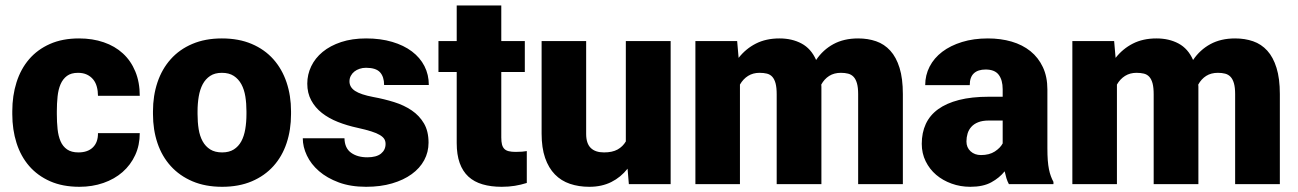

<svg xmlns="http://www.w3.org/2000/svg" viewBox="-20 -680 4794 709"><path d="M269.5 -117.2Q304.2 -117.2 323.2 -136Q342.3 -154.8 341.8 -188.5H496.1Q496.1 -143.6 479.2 -107.2Q462.4 -70.8 432.6 -44.7Q402.8 -18.6 361.8 -4.4Q320.8 9.8 273.4 9.8Q211.4 9.8 165 -10.7Q118.7 -31.2 87.6 -67.1Q56.6 -103 41 -152.1Q25.4 -201.2 25.4 -258.3V-269.5Q25.4 -326.7 41 -376Q56.6 -425.3 87.4 -461.2Q118.2 -497.1 164.3 -517.6Q210.4 -538.1 272 -538.1Q321.8 -538.1 363 -523.9Q404.3 -509.8 433.8 -482.7Q463.4 -455.6 479.7 -416Q496.1 -376.5 496.1 -326.2H341.8Q341.8 -343.8 337.6 -359.4Q333.5 -375 324.2 -386.5Q314.9 -397.9 301 -404.5Q287.1 -411.1 268.1 -411.1Q242.7 -411.1 227.3 -399.7Q211.9 -388.2 203.6 -368.9Q195.3 -349.6 192.6 -323.7Q189.9 -297.9 189.9 -269.5V-258.3Q189.9 -229 192.6 -203.4Q195.3 -177.7 203.6 -158.4Q211.9 -139.2 227.8 -128.2Q243.7 -117.2 269.5 -117.2Z M544.9 -269Q544.9 -326.7 561.5 -376Q578.1 -425.3 610.4 -461.4Q642.6 -497.6 690.2 -517.8Q737.8 -538.1 799.3 -538.1Q861.8 -538.1 909.4 -517.8Q957 -497.6 989.3 -461.4Q1021.5 -425.3 1038.1 -376Q1054.7 -326.7 1054.7 -269V-258.8Q1054.7 -200.7 1038.3 -151.6Q1022 -102.5 989.7 -66.7Q957.5 -30.8 909.9 -10.5Q862.3 9.8 800.3 9.8Q738.3 9.8 690.7 -10.5Q643.1 -30.8 610.6 -66.7Q578.1 -102.5 561.5 -151.6Q544.9 -200.7 544.9 -258.8ZM709.5 -258.8Q709.5 -229 713.6 -203.1Q717.8 -177.2 728.3 -158.2Q738.8 -139.2 756.3 -128.2Q773.9 -117.2 800.3 -117.2Q826.2 -117.2 843.5 -128.2Q860.8 -139.2 871.1 -158.2Q881.3 -177.2 885.7 -203.1Q890.1 -229 890.1 -258.8V-269Q890.1 -297.9 886 -323.7Q881.8 -349.6 871.3 -368.9Q860.8 -388.2 843.3 -399.7Q825.7 -411.1 799.3 -411.1Q773.4 -411.1 756.1 -399.7Q738.8 -388.2 728.5 -368.9Q718.3 -349.6 713.9 -323.7Q709.5 -297.9 709.5 -269Z M1403.8 -148.4Q1403.8 -158.7 1399.2 -166.5Q1394.5 -174.3 1382.8 -181.4Q1371.1 -188.5 1351.1 -194.8Q1331.1 -201.2 1300.3 -208Q1261.7 -216.3 1227.8 -229.7Q1193.8 -243.2 1168.7 -262.9Q1143.6 -282.7 1129.2 -309.6Q1114.7 -336.4 1114.7 -371.1Q1114.7 -404.8 1129.2 -435.1Q1143.6 -465.3 1171.4 -488.3Q1199.2 -511.2 1239.7 -524.7Q1280.3 -538.1 1332 -538.1Q1385.3 -538.1 1428.2 -525.4Q1471.2 -512.7 1501.2 -490Q1531.2 -467.3 1547.4 -435.8Q1563.5 -404.3 1563.5 -366.2H1398.4Q1398.4 -396.5 1383.3 -413.1Q1368.2 -429.7 1331.5 -429.7Q1318.8 -429.7 1307.9 -426Q1296.9 -422.4 1288.6 -415.8Q1280.3 -409.2 1275.4 -399.9Q1270.5 -390.6 1270.5 -379.4Q1270.5 -357.9 1291.3 -344.2Q1312 -330.6 1358.4 -321.8Q1398.4 -314.5 1435.3 -303Q1472.2 -291.5 1500.5 -272.2Q1528.8 -252.9 1545.7 -224.1Q1562.5 -195.3 1562.5 -153.3Q1562.5 -118.2 1546.4 -88.4Q1530.3 -58.6 1500.2 -36.9Q1470.2 -15.1 1427.7 -2.7Q1385.3 9.8 1332 9.8Q1274.9 9.8 1231.2 -6.3Q1187.5 -22.5 1158 -48.1Q1128.4 -73.7 1113.3 -105.7Q1098.1 -137.7 1098.1 -169.4H1252Q1252.9 -132.8 1276.4 -116Q1299.8 -99.1 1336.4 -99.1Q1370.1 -99.1 1387 -112.8Q1403.8 -126.5 1403.8 -148.4Z M1831.1 -659.7V-528.3H1918V-414.1H1831.1V-172.4Q1831.1 -156.7 1833.7 -146.5Q1836.4 -136.2 1842.5 -130.1Q1848.6 -124 1858.9 -121.6Q1869.1 -119.1 1884.3 -119.1Q1898.4 -119.1 1907.7 -119.9Q1917 -120.6 1925.3 -122.1V-4.4Q1903.8 2.4 1881.3 6.1Q1858.9 9.8 1832.5 9.8Q1793 9.8 1762 0.7Q1731 -8.3 1709.7 -27.8Q1688.5 -47.4 1677.5 -78.1Q1666.5 -108.9 1666.5 -151.9V-414.1H1599.1V-528.3H1666.5V-659.7Z M2297.4 -57.1Q2272.5 -25.4 2237.3 -7.8Q2202.1 9.8 2156.2 9.8Q2117.2 9.8 2084.7 -1.2Q2052.2 -12.2 2029.1 -35.9Q2005.9 -59.6 1992.9 -96.9Q1980 -134.3 1980 -186.5V-528.3H2144.5V-185.5Q2144.5 -150.4 2161.4 -133.8Q2178.2 -117.2 2210.4 -117.2Q2241.2 -117.2 2260.5 -127.9Q2279.8 -138.7 2291 -157.7V-528.3H2456.5V0H2302.2Z M2702.1 -528.3 2707.5 -466.3Q2733.9 -500 2771.2 -519Q2808.6 -538.1 2858.4 -538.1Q2904.8 -538.1 2939.9 -519.3Q2975.1 -500.5 2993.7 -458.5Q3019 -496.1 3057.6 -517.1Q3096.2 -538.1 3148.9 -538.1Q3185.1 -538.1 3215.3 -527.6Q3245.6 -517.1 3267.6 -492.9Q3289.6 -468.8 3301.8 -429.4Q3314 -390.1 3314 -332.5V0H3148.9V-332.5Q3148.9 -356.9 3144.5 -372.3Q3140.1 -387.7 3132.1 -396.2Q3124 -404.8 3112.1 -408Q3100.1 -411.1 3085.4 -411.1Q3060.1 -411.1 3042 -399.7Q3023.9 -388.2 3012.7 -367.7Q3013.2 -363.8 3013.2 -360.1Q3013.2 -356.4 3013.2 -352.5V0H2848.1V-331.5Q2848.1 -356.4 2844 -372.1Q2839.8 -387.7 2831.8 -396.5Q2823.7 -405.3 2811.8 -408.2Q2799.8 -411.1 2784.7 -411.1Q2760.7 -411.1 2742.4 -399.7Q2724.1 -388.2 2712.4 -367.7V0H2547.9V-528.3Z M3705.6 0Q3700.2 -9.8 3696.5 -21.7Q3692.9 -33.7 3689.9 -47.4Q3670.9 -23.4 3640.6 -6.8Q3610.4 9.8 3563 9.8Q3526.4 9.8 3493.9 -2Q3461.4 -13.7 3437 -34.4Q3412.6 -55.2 3398.2 -84.5Q3383.8 -113.8 3383.8 -148.9Q3383.8 -189.9 3398.7 -222.2Q3413.6 -254.4 3444.1 -276.6Q3474.6 -298.8 3521.2 -310.8Q3567.9 -322.8 3631.8 -322.8H3682.6V-350.6Q3682.6 -384.3 3668 -403.8Q3653.3 -423.3 3619.6 -423.3Q3591.3 -423.3 3576.2 -409.2Q3561 -395 3561 -365.7H3396.5Q3396.5 -402.3 3412.8 -434.1Q3429.2 -465.8 3459.5 -488.8Q3489.7 -511.7 3532.5 -524.9Q3575.2 -538.1 3627.9 -538.1Q3675.3 -538.1 3715.6 -526.4Q3755.9 -514.6 3785.2 -491Q3814.5 -467.3 3831.1 -431.9Q3847.7 -396.5 3847.7 -349.6V-133.3Q3847.7 -107.4 3849.1 -88.4Q3850.6 -69.3 3853.5 -54.9Q3856.4 -40.5 3860.6 -29.3Q3864.7 -18.1 3870.1 -8.3V0ZM3602.5 -107.4Q3633.3 -107.4 3653.6 -120.6Q3673.8 -133.8 3682.6 -150.4V-234.9H3630.9Q3607.9 -234.9 3592 -228.5Q3576.2 -222.2 3566.7 -211.4Q3557.1 -200.7 3553 -186.8Q3548.8 -172.9 3548.8 -157.7Q3548.8 -135.3 3564 -121.3Q3579.1 -107.4 3602.5 -107.4Z M4094.2 -528.3 4099.6 -466.3Q4126 -500 4163.3 -519Q4200.7 -538.1 4250.5 -538.1Q4296.9 -538.1 4332 -519.3Q4367.2 -500.5 4385.7 -458.5Q4411.1 -496.1 4449.7 -517.1Q4488.3 -538.1 4541 -538.1Q4577.1 -538.1 4607.4 -527.6Q4637.7 -517.1 4659.7 -492.9Q4681.6 -468.8 4693.8 -429.4Q4706.1 -390.1 4706.1 -332.5V0H4541V-332.5Q4541 -356.9 4536.6 -372.3Q4532.2 -387.7 4524.2 -396.2Q4516.1 -404.8 4504.2 -408Q4492.2 -411.1 4477.5 -411.1Q4452.1 -411.1 4434.1 -399.7Q4416 -388.2 4404.8 -367.7Q4405.3 -363.8 4405.3 -360.1Q4405.3 -356.4 4405.3 -352.5V0H4240.2V-331.5Q4240.2 -356.4 4236.1 -372.1Q4231.9 -387.7 4223.9 -396.5Q4215.8 -405.3 4203.9 -408.2Q4191.9 -411.1 4176.8 -411.1Q4152.8 -411.1 4134.5 -399.7Q4116.2 -388.2 4104.5 -367.7V0H3939.9V-528.3Z"/></svg>

Font: RobotoDraft
Style: Black
Weight: 900
Designer: Google
Version: Version 2.000980w3; 2014; ttfautohint (v1.1) -l 5 -r 24 -G 4